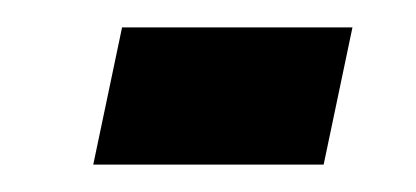

<svg xmlns="http://www.w3.org/2000/svg" viewBox="-20 -355 303 140"><path d="M48 -235 69 -335H237L216 -235Z"/></svg>

Font: Saira ExtraCondensed
Style: Bold Italic
Weight: 700
Width: 2
Italic angle: -12°
Designer: Hector Gatti with collaboration of the Omnibus-Type team
Foundry: Omnibus-Type
Version: Version 1.101